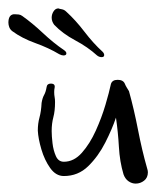

<svg xmlns="http://www.w3.org/2000/svg" viewBox="-58 -487 377 457"><path d="M265 -50Q256 -50 248 -55.5Q240 -61 236 -72Q227 -102 225 -137.5Q223 -173 218 -207Q209 -180 192.5 -147.5Q176 -115 152 -91.5Q128 -68 94 -68Q75 -68 61.5 -87Q48 -106 40.5 -131.5Q33 -157 32 -176Q32 -193 36 -207.5Q40 -222 41 -242Q43 -254 47 -261Q51 -268 53 -280Q54 -288 63 -288Q74 -288 72 -278Q71 -274 71 -268Q71 -261 72 -256Q73 -251 73 -244Q73 -223 69 -208Q65 -193 65 -175Q65 -163 67 -146Q69 -129 75 -115.5Q81 -102 94 -102Q118 -102 137 -123.5Q156 -145 170 -176Q184 -207 193 -237.5Q202 -268 206 -287Q209 -297 222 -297Q235 -297 239 -288Q241 -283 243.5 -279Q246 -275 249 -270Q261 -227 270.5 -178Q280 -129 292 -87Q293 -84 293.5 -81.5Q294 -79 294 -77Q294 -64 285 -57Q276 -50 265 -50ZM184 -351Q178 -351 173 -355Q151 -375 121 -391Q91 -407 71 -428Q65 -436 65 -445Q65 -453 69.5 -460Q74 -467 81 -467Q83 -466 89 -465Q95 -464 100 -459Q122 -439 143 -411.5Q164 -384 186 -364Q190 -360 190 -356Q190 -351 184 -351ZM93 -355Q89 -355 83 -358Q58 -373 26 -384.5Q-6 -396 -29 -413Q-34 -417 -36 -422.5Q-38 -428 -38 -433Q-38 -451 -26 -453H-21Q-18 -453 -13.5 -452.5Q-9 -452 -5 -449Q19 -432 44 -408.5Q69 -385 94 -368Q100 -364 100 -360Q100 -355 93 -355Z"/></svg>

Font: Ruge Boogie
Style: Regular
Weight: 400
Designer: Robert E. Leuschke
Foundry: Robert E. Leuschke
Version: Version 1.010; ttfautohint (v1.8.3)